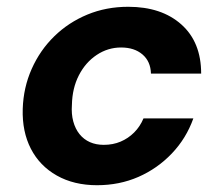

<svg xmlns="http://www.w3.org/2000/svg" viewBox="-20 -534 652 566"><path d="M266 12Q198 12 147.5 -16.5Q97 -45 71 -95.5Q45 -146 47 -213Q49 -276 73.5 -331Q98 -386 140 -427Q182 -468 237.5 -491Q293 -514 358 -514Q456 -514 514.5 -462Q573 -410 573 -317H425Q424 -353 400 -373.5Q376 -394 337 -394Q298 -394 265 -372Q232 -350 212.5 -312Q193 -274 192 -225Q190 -198 196 -176Q202 -154 214.5 -138.5Q227 -123 245 -115Q263 -107 286 -107Q313 -107 335.5 -116.5Q358 -126 375.5 -143.5Q393 -161 403 -185H550Q529 -126 486.5 -81.5Q444 -37 388 -12.5Q332 12 266 12Z"/></svg>

Font: DM Sans 16pt ExtraBold
Style: Italic
Weight: 800
Italic angle: -10°
Version: Version 4.004;gftools[0.9.30]